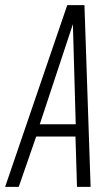

<svg xmlns="http://www.w3.org/2000/svg" viewBox="-48 -728 433 748"><path d="M-28 0 214 -708H281L305 0H252L246 -196H93L25 0ZM107 -244H247L236 -634Z"/></svg>

Font: Georama Condensed Light
Style: Italic
Weight: 300
Width: 3
Italic angle: -9°
Designer: Jean-Baptiste Levee
Foundry: Production Type
Version: Version 1.000